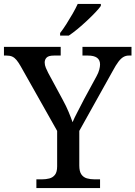

<svg xmlns="http://www.w3.org/2000/svg" viewBox="-24 -951 685 971"><path d="M160 0V-44H188Q208 -44 225.5 -48.5Q243 -53 254 -67Q265 -81 265 -110V-289L80 -617Q69 -636 59.5 -647.5Q50 -659 38.5 -664.5Q27 -670 9 -670H-4V-714H283V-670H249Q222 -670 212 -660Q202 -650 202 -635Q202 -622 208 -607.5Q214 -593 220 -582L294 -445Q311 -414 323 -385Q335 -356 343 -333Q352 -355 368.5 -386Q385 -417 401 -449L464 -565Q474 -583 478 -598.5Q482 -614 482 -625Q482 -648 466.5 -659Q451 -670 421 -670H393V-714H641V-670H627Q613 -670 600.5 -663Q588 -656 575 -639Q562 -622 546 -592L377 -289V-114Q377 -84 387.5 -69Q398 -54 415.5 -49Q433 -44 454 -44H482V0ZM280 -784Q295 -803 311.5 -829Q328 -855 343.5 -882Q359 -909 369 -931H486V-921Q477 -908 458 -888Q439 -868 415.5 -846Q392 -824 368.5 -804.5Q345 -785 324 -771H280Z"/></svg>

Font: ET Text
Style: Regular
Weight: 470
Designer: Monotype Design Team
Foundry: Monotype Imaging Inc.
Version: Version 2.009